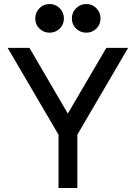

<svg xmlns="http://www.w3.org/2000/svg" viewBox="-20 -935 675 955"><path d="M277.1 -894Q297.9 -873 297.9 -843.3Q297.9 -813.5 277.1 -793Q256.3 -772.5 226.6 -772.5Q196.8 -772.5 176 -793Q155.3 -813.5 155.3 -843.3Q155.3 -873 176 -894Q196.8 -915 226.6 -915Q256.3 -915 277.1 -894ZM459.5 -894Q480 -873 480 -843.3Q480 -813.5 459.5 -793Q439 -772.5 409.2 -772.5Q379.4 -772.5 358.4 -793Q337.4 -813.5 337.4 -843.3Q337.4 -873 358.4 -894Q379.4 -915 409.2 -915Q439 -915 459.5 -894ZM271 0V-265.1L18.1 -696.8H126.5L317.4 -370.1V-265.1V-370.1L508.8 -696.8H617.2L364.7 -265.1V0Z"/></svg>

Font: Basically A Sans Serif Medium
Style: Regular
Weight: 500
Designer: Hyung-Suk Kim
Foundry: Mental Design
Version: 1.000